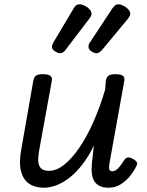

<svg xmlns="http://www.w3.org/2000/svg" viewBox="-20 -862 686 898"><path d="M185 16Q144 16 116 -3Q88 -22 78 -62.5Q68 -103 80 -166L136 -486Q140 -503 149.5 -509Q159 -515 179 -515Q206 -515 216 -507Q226 -499 222 -482L163 -158Q158 -130 159 -108.5Q160 -87 171.5 -75Q183 -63 209 -63Q244 -63 280 -91.5Q316 -120 351 -171Q386 -222 417 -292Q448 -362 472 -444L475 -486Q479 -503 489 -509Q499 -515 519 -515Q546 -515 555.5 -507Q565 -499 561 -482L493 -104Q490 -87 490 -77.5Q490 -68 494.5 -64.5Q499 -61 506 -61Q515 -61 523.5 -67Q532 -73 541 -84.5Q550 -96 561 -113Q568 -124 578 -125.5Q588 -127 601 -119Q615 -112 619.5 -103.5Q624 -95 618 -86Q607 -62 588.5 -39Q570 -16 544.5 0Q519 16 488 16Q456 16 438.5 3.5Q421 -9 414.5 -29Q408 -49 408.5 -74.5Q409 -100 413 -126L419 -181Q394 -130 365.5 -93Q337 -56 306.5 -32Q276 -8 245 4Q214 16 185 16ZM261 -613Q251 -613 237 -622Q223 -631 223 -643Q223 -649 225 -653.5Q227 -658 230 -664L324 -822Q330 -833 336.5 -837.5Q343 -842 353 -842Q363 -842 376 -835.5Q389 -829 398.5 -819Q408 -809 408 -797Q408 -791 405.5 -786.5Q403 -782 398 -775L286 -628Q280 -620 273.5 -616.5Q267 -613 261 -613ZM432 -613Q421 -613 407.5 -622Q394 -631 394 -643Q394 -649 395 -653.5Q396 -658 401 -664L505 -822Q513 -832 518.5 -837Q524 -842 534 -842Q544 -842 557 -835.5Q570 -829 579.5 -819Q589 -809 589 -797Q589 -791 586.5 -786.5Q584 -782 579 -775L457 -628Q449 -620 443 -616.5Q437 -613 432 -613Z"/></svg>

Font: Playwrite DE VA
Style: Regular
Weight: 400
Designer: Veronika Burian, José Scaglione
Foundry: TypeTogether
Version: Version 1.002